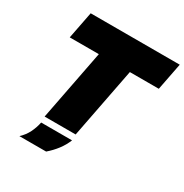

<svg xmlns="http://www.w3.org/2000/svg" viewBox="-198 -856 1146 1195"><g transform="rotate(30 375.0 -258.0)"><path d="M183 0 281 -505H72L110 -700H750L712 -505H504L406 0ZM108 184Q139 155 157 119Q175 83 183 43H405Q389 83 362 118.5Q335 154 300 184Z"/></g></svg>

Font: REM Black
Style: Italic
Weight: 900
Italic angle: -11°
Designer: Octavio Pardo
Foundry: Ashler Design
Version: Version 1.005;gftools[0.9.28]